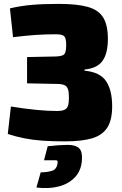

<svg xmlns="http://www.w3.org/2000/svg" viewBox="-20 -718 626 986"><path d="M283 -698Q376 -698 431 -682.5Q486 -667 510 -628Q534 -589 534 -518Q534 -444 506.5 -405.5Q479 -367 414 -361V-355Q493 -348 524.5 -301.5Q556 -255 556 -172Q556 -101 530.5 -62Q505 -23 452 -7.5Q399 8 315 8Q250 8 199.5 4.5Q149 1 106 -7.5Q63 -16 20 -30L36 -171Q111 -159 168.5 -153.5Q226 -148 272 -148Q297 -148 310.5 -154Q324 -160 329 -174.5Q334 -189 334 -216Q334 -245 329 -260Q324 -275 310.5 -281Q297 -287 271 -287L119 -290V-425L269 -428Q290 -429 301 -433.5Q312 -438 316 -451Q320 -464 320 -487Q320 -509 316 -521Q312 -533 300.5 -537.5Q289 -542 268 -542Q213 -542 162.5 -538.5Q112 -535 47 -527L31 -675Q86 -688 143.5 -693Q201 -698 283 -698ZM225 33Q288 26 327.5 26Q367 26 385 42Q403 58 401 98Q399 155 366.5 190.5Q334 226 282 239.5Q230 253 167 245L189 167Q222 167 247.5 159Q273 151 276 116Q278 105 265.5 105Q253 105 206 105Z"/></svg>

Font: Exo 2 Black
Style: Regular
Weight: 900
Designer: Natanael Gama
Foundry: Natanael Gama
Version: Version 2.010